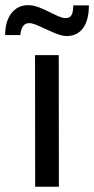

<svg xmlns="http://www.w3.org/2000/svg" viewBox="-67 -711 359 731"><path d="M187 -573.7C241.7 -573.7 271.5 -617.7 271.5 -690.4H211.9C211.4 -654.8 203.6 -642.1 182.6 -642.1C149.4 -642.1 91.3 -691.4 40.5 -691.4C13.7 -691.4 -7.8 -681.2 -23.9 -660.2C-39.6 -639.6 -47.4 -612.3 -47.4 -577.6H10.3C13.2 -607.9 24.4 -623 44.4 -623C53.7 -623 67.4 -618.7 85 -610.4C102.5 -602.1 120.6 -594.2 139.6 -585.9C158.7 -577.6 174.8 -573.7 187 -573.7ZM157.2 0 156.7 -501H66.4L66.9 0Z"/></svg>

Font: Ride
Style: Regular
Weight: 400
Version: Version 3.000